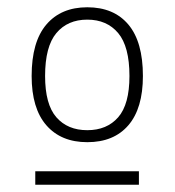

<svg xmlns="http://www.w3.org/2000/svg" viewBox="-20 -730 480 528"><path d="M220 -339Q148 -339 107.5 -385.5Q67 -432 67 -521Q67 -615 107.5 -662.5Q148 -710 220 -710Q293 -710 333 -662.5Q373 -615 373 -521Q373 -432 333 -385.5Q293 -339 220 -339ZM220 -372Q274 -372 305 -407.5Q336 -443 336 -521Q336 -602 305 -639Q274 -676 220 -676Q166 -676 135 -639Q104 -602 104 -521Q104 -443 135 -407.5Q166 -372 220 -372ZM77 -222V-259H362V-222Z"/></svg>

Font: Haskoy ExtraLight
Style: Regular
Weight: 200
Designer: Ertekin Erdin
Foundry: Ertekin Erdin
Version: Version 2.000; ttfautohint (v1.8.4.7-5d5b)